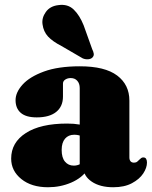

<svg xmlns="http://www.w3.org/2000/svg" viewBox="-20 -774 639 808"><path d="M331.5 -68V-79.5H315.5V-403.5Q315.5 -422.5 305.2 -434Q295 -445.5 277.5 -445.5Q264.5 -445.5 254.8 -439.2Q245 -433 245 -422V-367.5Q245 -326 216.5 -303Q188 -280 134.5 -280Q89.5 -280 67.5 -299Q45.5 -318 45.5 -352.5Q45.5 -385.5 75.2 -418.2Q105 -451 165 -473Q225 -495 316 -495Q421.5 -495 473 -456.2Q524.5 -417.5 524.5 -350.5V-111.5Q524.5 -101.5 529.2 -95.5Q534 -89.5 544 -89.5Q552.5 -89.5 557.8 -94Q563 -98.5 567.5 -103Q571 -106.5 574.5 -109Q578 -111.5 583 -111.5Q591.5 -111.5 595 -105.5Q598.5 -99.5 598.5 -90Q598.5 -68 582.8 -44Q567 -20 535.2 -3Q503.5 14 456.5 14Q401 14 366.2 -9.5Q331.5 -33 331.5 -68ZM27 -106.5Q27 -174.5 88.8 -214.2Q150.5 -254 262.5 -254Q292 -254 313.8 -250Q335.5 -246 349.5 -238.5L332.5 -196Q322 -202 312.8 -204.5Q303.5 -207 292.5 -207Q268 -207 253.8 -190.5Q239.5 -174 239.5 -143Q239.5 -110.5 253.5 -93.8Q267.5 -77 290.5 -77Q305 -77 317.8 -83.8Q330.5 -90.5 337 -99.5L349 -60.5Q325 -25 279.5 -5.5Q234 14 182 14Q112.5 14 69.8 -20.5Q27 -55 27 -106.5ZM332 -667.5 368 -567Q373 -557.5 374.5 -548.2Q376 -539 368.5 -531.5Q361.5 -525 349.8 -524.5Q338 -524 328 -528.5L238.5 -580.5Q201.5 -599.5 182.2 -620.2Q163 -641 159 -671.5Q155 -698.5 172.8 -723.5Q190.5 -748.5 226 -752.5Q265 -758 290 -734Q315 -710 332 -667.5Z"/></svg>

Font: Fraunces Black
Style: Regular
Weight: 900
Version: Version 1.000;[b76b70a41]